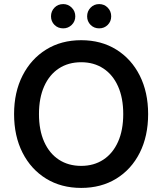

<svg xmlns="http://www.w3.org/2000/svg" viewBox="-20 -909 795 941"><path d="M378 12Q280 12 206 -33.5Q132 -79 90.5 -160.5Q49 -242 49 -350Q49 -457 90.5 -538.5Q132 -620 206 -666Q280 -712 378 -712Q476 -712 550 -666Q624 -620 665 -538.5Q706 -457 706 -350Q706 -242 665 -160.5Q624 -79 550 -33.5Q476 12 378 12ZM378 -96Q440 -96 486.5 -126.5Q533 -157 558.5 -214Q584 -271 584 -350Q584 -429 558.5 -486Q533 -543 486.5 -573.5Q440 -604 378 -604Q315 -604 268.5 -573.5Q222 -543 196.5 -486Q171 -429 171 -350Q171 -271 196.5 -214Q222 -157 268.5 -126.5Q315 -96 378 -96ZM290 -770Q264 -770 247 -787Q230 -804 230 -829Q230 -854 247 -871.5Q264 -889 290 -889Q314 -889 331.5 -871.5Q349 -854 349 -829Q349 -804 331.5 -787Q314 -770 290 -770ZM466 -770Q441 -770 424 -787Q407 -804 407 -829Q407 -854 424 -871.5Q441 -889 466 -889Q491 -889 508 -871.5Q525 -854 525 -829Q525 -804 508 -787Q491 -770 466 -770Z"/></svg>

Font: DM Sans 9pt
Style: Semibold
Weight: 600
Designer: Colophon Foundry, Jonny Pinhorn
Foundry: Colophon Foundry
Version: Version 4.004;gftools[0.9.30]